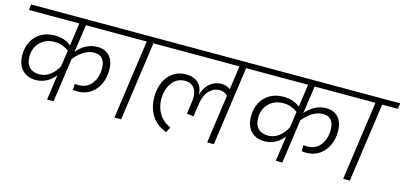

<svg xmlns="http://www.w3.org/2000/svg" viewBox="-62 -1089 3152 1500"><g transform="rotate(15 1513.5 -339.5)"><path d="M465 -416Q499 -456 540.5 -477.5Q582 -499 628 -499Q693 -499 728.5 -459Q764 -419 764 -345Q764 -285 740.5 -234Q717 -183 672.5 -152.5Q628 -122 567 -122Q550 -122 530 -125L531 -174Q551 -172 561 -172Q631 -172 668.5 -222Q706 -272 706 -343Q706 -395 683.5 -422Q661 -449 617 -449Q535 -449 457 -355L407 0H354L383 -204Q353 -165 313 -144.5Q273 -124 228 -124Q160 -124 118.5 -166.5Q77 -209 77 -288Q77 -348 102 -396Q127 -444 174 -471.5Q221 -499 285 -499Q366 -499 418 -454L444 -639H36L42 -685H905L898 -639H497ZM412 -411Q385 -430 357.5 -440Q330 -450 296 -450Q224 -450 179 -404.5Q134 -359 134 -290Q134 -233 163 -203.5Q192 -174 242 -174Q290 -174 329 -203Q368 -232 393 -281Z M1170 -639H1043L953 0H899L989 -639H864L870 -685H1177Z M1920 -639H1793L1703 0H1649L1704 -392Q1678 -420 1637 -420Q1592 -420 1555.5 -383.5Q1519 -347 1508 -271L1493 -168L1438 -176L1452 -275Q1455 -293 1455 -310Q1455 -361 1430.5 -390.5Q1406 -420 1359 -420Q1292 -420 1253.5 -366Q1215 -312 1215 -236Q1215 -168 1247.5 -116Q1280 -64 1341 -38L1318 6Q1236 -26 1197 -89Q1158 -152 1158 -236Q1158 -303 1181.5 -356.5Q1205 -410 1249.5 -440.5Q1294 -471 1354 -471Q1415 -471 1451.5 -438Q1488 -405 1490 -342Q1508 -406 1548.5 -438.5Q1589 -471 1639 -471Q1683 -471 1712 -447L1739 -639H1136L1143 -685H1927Z M2315 -416Q2349 -456 2390.5 -477.5Q2432 -499 2478 -499Q2543 -499 2578.5 -459Q2614 -419 2614 -345Q2614 -285 2590.5 -234Q2567 -183 2522.5 -152.5Q2478 -122 2417 -122Q2400 -122 2380 -125L2381 -174Q2401 -172 2411 -172Q2481 -172 2518.5 -222Q2556 -272 2556 -343Q2556 -395 2533.5 -422Q2511 -449 2467 -449Q2385 -449 2307 -355L2257 0H2204L2233 -204Q2203 -165 2163 -144.5Q2123 -124 2078 -124Q2010 -124 1968.5 -166.5Q1927 -209 1927 -288Q1927 -348 1952 -396Q1977 -444 2024 -471.5Q2071 -499 2135 -499Q2216 -499 2268 -454L2294 -639H1886L1892 -685H2755L2748 -639H2347ZM2262 -411Q2235 -430 2207.5 -440Q2180 -450 2146 -450Q2074 -450 2029 -404.5Q1984 -359 1984 -290Q1984 -233 2013 -203.5Q2042 -174 2092 -174Q2140 -174 2179 -203Q2218 -232 2243 -281Z M3020 -639H2893L2803 0H2749L2839 -639H2714L2720 -685H3027Z"/></g></svg>

Font: FiraGO Light
Style: Italic
Weight: 300
Italic angle: -8°
Designer: bBox Type GmbH
Foundry: bBox Type GmbH
Version: Version 1.001